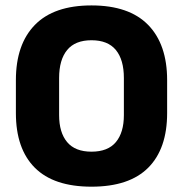

<svg xmlns="http://www.w3.org/2000/svg" viewBox="-20 -673 675 708"><path d="M317.4 15.4Q178.2 15.4 108.4 -54.5Q38.6 -124.4 38.6 -256.1V-377.5Q38.6 -509.4 108.7 -581.2Q178.8 -653 317.4 -653Q456 -653 526.2 -581.2Q596.3 -509.4 596.3 -377.5V-256.1Q596.3 -124.4 526.5 -54.5Q456.7 15.4 317.4 15.4ZM317.4 -113.7Q377.8 -113.7 407.3 -149Q436.8 -184.3 436.8 -248.6V-385.3Q436.8 -452.6 407.3 -488.6Q377.8 -524.6 317.4 -524.6Q257.1 -524.6 227.6 -488.6Q198 -452.6 198 -385.3V-248.6Q198 -184.3 227.6 -149Q257.1 -113.7 317.4 -113.7Z"/></svg>

Font: Anek Kannada Medium
Style: Regular
Weight: 500
Designer: Vaishnavi Murthy, Maithili Shingre (Kannada) & Yesha Goshar (Latin)
Foundry: Ek Type
Version: Version 1.003